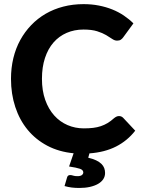

<svg xmlns="http://www.w3.org/2000/svg" viewBox="-20 -754 699 952"><path d="M650.5 -106Q611.5 -56 555.5 -27.5Q499.5 1 423.5 6.5L417.5 28Q441 33.5 457 41.2Q473 49 482.8 58.5Q492.5 68 496.8 79.5Q501 91 501 103.5Q501 121 491.8 134.8Q482.5 148.5 465.8 158Q449 167.5 425.5 172.8Q402 178 373.5 178Q353 178 335.2 175.8Q317.5 173.5 300 168.5L312.5 126Q315.5 114 328 114Q335 114 343 116.8Q351 119.5 364 119.5Q379 119.5 386 114Q393 108.5 393 101Q393 88.5 376.2 82.8Q359.5 77 322.5 71.5L345 6Q272.5 -1 215 -31.2Q157.5 -61.5 117.2 -110.2Q77 -159 55.8 -223.5Q34.5 -288 34.5 -363Q34.5 -417 46.2 -465.8Q58 -514.5 80.5 -555.5Q103 -596.5 134.8 -629.5Q166.5 -662.5 206.5 -685.8Q246.5 -709 293.8 -721.2Q341 -733.5 394.5 -733.5Q434.5 -733.5 470.2 -726.5Q506 -719.5 537 -707Q568 -694.5 594.2 -676.8Q620.5 -659 641.5 -638L591 -569Q586.5 -562.5 579.5 -557.5Q572.5 -552.5 560.5 -552.5Q548.5 -552.5 536.2 -561Q524 -569.5 506.2 -580Q488.5 -590.5 461.8 -599Q435 -607.5 394 -607.5Q348.5 -607.5 310.5 -591Q272.5 -574.5 245.2 -543.2Q218 -512 203 -466.5Q188 -421 188 -363Q188 -304.5 204.2 -258.8Q220.5 -213 248.8 -181.5Q277 -150 314.8 -133.8Q352.5 -117.5 395.5 -117.5Q421 -117.5 441.8 -120Q462.5 -122.5 480.2 -128.5Q498 -134.5 513.8 -144Q529.5 -153.5 545.5 -168Q551 -172.5 557 -175.5Q563 -178.5 570 -178.5Q582.5 -178.5 591 -169.5Z"/></svg>

Font: Lato 2
Style: Regular
Weight: 800
Designer: Lukasz Dziedzic with Adam Twardoch and Botio Nikoltchev
Foundry: tyPoland Lukasz Dziedzic
Version: Version 2.015; 2015-08-06; http://www.latofonts.com/